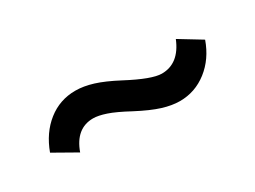

<svg xmlns="http://www.w3.org/2000/svg" viewBox="-26 -533 653 491"><g transform="rotate(-30 300.0 -287.5)"><path d="M410 -209Q387 -209 359.5 -217.5Q332 -226 292 -247Q255 -267 232.5 -274.5Q210 -282 195 -282Q144 -282 123 -223L56 -261Q74 -310 109.5 -338Q145 -366 191 -366Q215 -366 242.5 -357.5Q270 -349 308 -329Q376 -293 405 -293Q456 -293 480 -352L544 -313Q527 -265 491 -237Q455 -209 410 -209Z"/></g></svg>

Font: Nunito Sans
Style: Bold
Weight: 700
Designer: Vernon Adams
Foundry: Vernon Adams
Version: Version 3.101; ttfautohint (v1.8.4.7-5d5b);gftools[0.9.27]